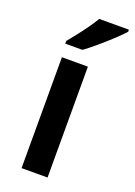

<svg xmlns="http://www.w3.org/2000/svg" viewBox="-147 -824 618 882"><g transform="rotate(20 162.0 -383.0)"><path d="M205 0H78V-542H205ZM324 -756Q307 -737 276.5 -708.5Q246 -680 213 -652Q180 -624 155 -606H71V-619Q86 -637 106.5 -663Q127 -689 146.5 -716.5Q166 -744 179 -766H324Z"/></g></svg>

Font: Noto Sans Canadian Aboriginal SemiBold
Style: Regular
Weight: 600
Designer: Monotype Design Team, Typotheque's Kevin King
Foundry: Monotype Imaging Inc.
Version: Version 2.004; ttfautohint (v1.8.4.7-5d5b)